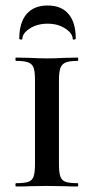

<svg xmlns="http://www.w3.org/2000/svg" viewBox="-20 -677 340 697"><path d="M262 -12Q264 -12 264 -6Q264 0 262 0Q232 0 215 -1L149 -2L87 -1Q69 0 38 0Q36 0 36 -6Q36 -12 38 -12Q69 -12 83 -17Q97 -22 102 -36.5Q107 -51 107 -81V-387Q107 -417 102 -431Q97 -445 82.5 -450.5Q68 -456 38 -456Q36 -456 36 -462Q36 -468 38 -468L87 -467Q125 -465 149 -465Q176 -465 216 -467L262 -468Q264 -468 264 -462Q264 -456 262 -456Q232 -456 218 -450Q204 -444 199 -429.5Q194 -415 194 -385V-81Q194 -51 199 -36.5Q204 -22 218 -17Q232 -12 262 -12ZM50 -537Q50 -595 76.5 -626Q103 -657 153 -657Q203 -657 229 -626Q255 -595 255 -537Q255 -534 249.5 -533.5Q244 -533 244 -535Q244 -556 217 -573.5Q190 -591 153 -591Q115 -591 88 -573.5Q61 -556 61 -535Q61 -533 55.5 -533.5Q50 -534 50 -537Z"/></svg>

Font: Cormorant SC SemiBold
Style: Regular
Weight: 600
Designer: Christian Thalmann (Catharsis Fonts)
Foundry: Catharsis Fonts
Version: Version 4.000